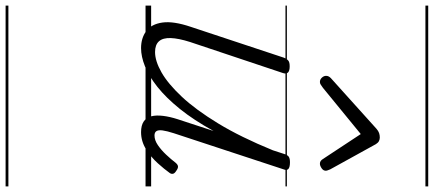

<svg xmlns="http://www.w3.org/2000/svg" viewBox="-452 -598 1550 686"><g transform="rotate(90 323.0 -255.0)"><path d="M152 16Q116 16 91 -2.5Q66 -21 60.5 -60.5Q55 -100 76 -162L186 -494Q191 -506 197 -510.5Q203 -515 217 -515Q233 -515 239 -509Q245 -503 241 -491L130 -159Q117 -118 116 -90Q115 -62 127.5 -48Q140 -34 166 -34Q198 -34 238.5 -57Q279 -80 325.5 -129.5Q372 -179 421 -259.5Q470 -340 517 -455L530 -495Q534 -508 540.5 -512Q547 -516 560 -516Q577 -516 583.5 -510.5Q590 -505 585 -493L456 -101Q448 -76 446 -61Q444 -46 448.5 -39Q453 -32 464 -32Q481 -32 498.5 -44Q516 -56 532.5 -73.5Q549 -91 562 -108Q569 -116 575.5 -116Q582 -116 590 -110Q600 -104 601 -97.5Q602 -91 597 -85Q585 -68 563.5 -44Q542 -20 513.5 -2Q485 16 452 16Q428 16 414 6.5Q400 -3 395.5 -20.5Q391 -38 394 -62.5Q397 -87 406 -115L448 -243Q409 -172 369 -122.5Q329 -73 290.5 -42.5Q252 -12 217 2Q182 16 152 16ZM273 -623Q264 -623 257.5 -630Q251 -637 251 -645Q251 -650 253 -654Q255 -658 259 -662L440 -825Q448 -832 455.5 -834.5Q463 -837 471 -837Q478 -837 484 -834Q490 -831 495 -823L585 -660Q587 -655 588.5 -651Q590 -647 590 -644Q590 -635 581 -629Q572 -623 565 -623Q559 -623 555 -626Q551 -629 548 -634L459 -769L294 -634Q287 -629 282.5 -626Q278 -623 273 -623ZM0 490H646V500H0ZM0 -20H646V0H0ZM0 -505H646V-500H0ZM0 -1010H646V-1000H0Z"/></g></svg>

Font: Playwrite NZ Guides
Style: Regular
Weight: 400
Designer: Veronika Burian, José Scaglione
Foundry: TypeTogether
Version: Version 1.003